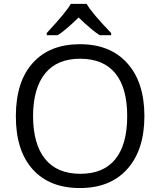

<svg xmlns="http://www.w3.org/2000/svg" viewBox="-20 -951 819 981"><path d="M148.9 -357.4Q149.4 -213.9 210.9 -138.2Q272.5 -63 390.6 -63Q508.8 -63 569.3 -137.7Q629.9 -212.9 629.9 -357.4Q629.9 -502 569.3 -576.2Q508.8 -650.4 390.6 -650.9Q272.5 -651.4 210.9 -576.2Q149.4 -501 148.9 -357.4ZM717.8 -357.9Q717.8 -185.5 630.9 -87.9Q543.9 9.8 388.2 9.8Q232.4 9.8 146.5 -86.4Q60.5 -182.6 61 -358.4Q61.5 -534.2 147.5 -629.4Q233.4 -725.1 388.7 -725.1Q543.9 -725.1 630.9 -627.4Q717.8 -529.8 717.8 -357.9ZM547.9 -771H489.7Q447.8 -797.4 381.8 -861.8Q315.4 -796.9 274.9 -771H218.8V-782.2Q319.3 -890.6 341.8 -931.2H422.9Q444.8 -889.6 547.9 -782.2Z"/></svg>

Font: OpenSansHebrew-Regular
Style: Regular
Weight: 400
Foundry: Ascender Corporation, Yanek Iontef
Version: Version 2.001;PS 002.001;hotconv 1.0.70;makeotf.lib2.5.58329